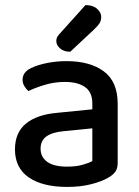

<svg xmlns="http://www.w3.org/2000/svg" viewBox="-20 -723 550 757"><path d="M245 -66Q281 -66 306.5 -73.5Q332 -81 344 -88V-217L233 -206Q187 -202 163.5 -185.5Q140 -169 140 -137Q140 -104 166 -85Q192 -66 245 -66ZM242 -482Q335 -482 389.5 -441.5Q444 -401 444 -314V-81Q444 -58 434 -45Q424 -32 406 -22Q380 -7 338.5 3.5Q297 14 245 14Q148 14 93.5 -23.5Q39 -61 39 -134Q39 -200 82 -235.5Q125 -271 204 -278L344 -292V-315Q344 -360 315 -380Q286 -400 236 -400Q196 -400 158.5 -389Q121 -378 92 -364Q83 -372 76 -383.5Q69 -395 69 -408Q69 -439 103 -455Q131 -468 167.5 -475Q204 -482 242 -482ZM219 -594 317 -703Q346 -703 362.5 -688.5Q379 -674 379 -657Q379 -641 372 -630.5Q365 -620 349 -605L257 -519Q232 -519 217 -532Q202 -545 202 -561Q202 -571 206.5 -578.5Q211 -586 219 -594Z"/></svg>

Font: Baloo Bhaijaan 2 Medium
Style: Regular
Weight: 500
Designer: Sanskriti Dholi, Noopur Datye and Ek Type
Foundry: Ek Type
Version: Version 1.701